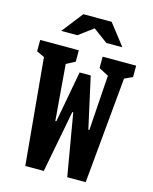

<svg xmlns="http://www.w3.org/2000/svg" viewBox="-135 -1028 891 1116"><g transform="rotate(15 310.0 -469.5)"><path d="M64.7 -676.5 103.6 -623.4 21.3 -661.5V-730H253.8V-661.5L181.5 -623.4L197.2 -676.5L228.2 -298H234.5L291.5 -606.7H358.5L426.8 -298.3H432.8L458.8 -683.2L469.3 -623.4L397.1 -661.5V-730H598.7V-661.5L516.4 -623.4L554.3 -683.2L490.8 0H379.7L315.9 -373.2H310.2L238.6 0H127.2ZM224.8 -939.4H395.2L493.9 -812.5H397.2L297.7 -886.2H322.3L222.8 -812.5H126.1Z"/></g></svg>

Font: Monaspace Xenon Var ExtraLight
Style: Regular
Weight: 200
Designer: Riley Cran and the Lettermatic Team
Version: Version 1.200 (Monaspace Xenon Var)